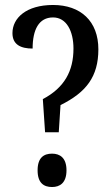

<svg xmlns="http://www.w3.org/2000/svg" viewBox="-20 -744 448 771"><path d="M193 -724C86 -724 30 -672 30 -611C30 -565 63 -549 111 -549C111 -625 136 -674 193 -674C247 -674 275 -619 275 -549C275 -459 239 -392 152 -346L161 -213H216L223 -322C326 -373 375 -436 375 -546C375 -659 304 -724 193 -724ZM189 7C220 7 247 -9 247 -60C247 -111 220 -127 189 -127C156 -127 131 -111 131 -60C131 -9 156 7 189 7Z"/></svg>

Font: Noto Serif Sinhala ExtraCondensed Medium
Style: Regular
Weight: 500
Width: 2
Designer: Jelle Bosma - Monotype Design Team
Foundry: Monotype Imaging Inc.
Version: Version 2.007